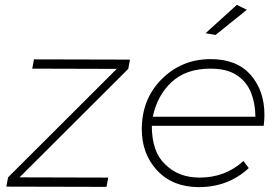

<svg xmlns="http://www.w3.org/2000/svg" viewBox="-20 -764 1146 786"><path d="M416 1 6 0 13 -38 458 -482 112 -483 119 -521 512 -520 505 -482 60 -38 423 -37Z M862.5 -621 821.5 -628 949.5 -744 990.5 -724ZM794.5 2Q687.5 2 624 -65.5Q560.5 -133 560.5 -235Q560.5 -359 642.5 -440.5Q724.5 -522 842.5 -522Q949.5 -522 1006 -457.5Q1062.5 -393 1062.5 -294Q1062.5 -272 1059.5 -249H601.5Q601.5 -143 655.5 -92Q709.5 -37 797.5 -37Q902.5 -37 976.5 -105L998.5 -76Q914.5 2 794.5 2ZM1025.5 -286Q1025.5 -339 1008 -383.8Q990.5 -428.5 950 -455.8Q909.5 -483 841.5 -483Q741.5 -483 682.5 -428Q623.5 -373 605.5 -286Z"/></svg>

Font: Argentum Sans ExtraLight
Style: Italic
Weight: 200
Italic angle: -11°
Designer: Julieta Ulanovsky (font), Cristiano Sobral (main changes and remaster)
Foundry: Julieta Ulanovsky (font), Cristiano Sobral (main changes and remaster)
Version: Version 2.007;June 15, 2022;FontCreator 14.0.0.2814 64-bit; 